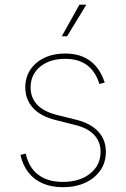

<svg xmlns="http://www.w3.org/2000/svg" viewBox="-20 -780 533 812"><path d="M246.1 11.7Q197.8 11.7 160.6 -4.4Q123.5 -20.5 99.9 -51Q76.2 -81.5 66.4 -125L88.9 -130.4Q101.1 -72.3 141.1 -41.5Q181.2 -10.7 246.1 -10.7Q316.9 -10.7 361.1 -45.9Q405.3 -81.1 405.3 -137.7Q405.3 -180.2 378.7 -209Q352.1 -237.8 299.8 -251L214.8 -272.5Q151.9 -288.1 119.4 -323.7Q86.9 -359.4 86.9 -410.2Q86.9 -453.1 108.4 -485.4Q129.9 -517.6 168 -535.6Q206.1 -553.7 255.9 -553.7Q297.9 -553.7 330.6 -540Q363.3 -526.4 386.5 -499Q409.7 -471.7 422.9 -430.7L400.4 -424.8Q383.8 -478 347.9 -504.6Q312 -531.2 255.9 -531.2Q190.4 -531.2 149.9 -498Q109.4 -464.8 109.4 -410.2Q109.4 -367.7 136.5 -338.1Q163.6 -308.6 218.8 -294.4L304.7 -272.9Q364.3 -257.8 396 -223.1Q427.7 -188.5 427.7 -137.7Q427.7 -93.3 404.5 -59.6Q381.3 -25.9 340.3 -7.1Q299.3 11.7 246.1 11.7ZM241.2 -626.5 315.9 -760.3H345.2L263.7 -626.5Z"/></svg>

Font: Inter Thin
Style: Regular
Weight: 250
Designer: Rasmus Andersson
Foundry: rsms
Version: Version 4.001;git-66647c0bb